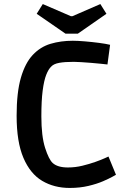

<svg xmlns="http://www.w3.org/2000/svg" viewBox="-20 -913 639 947"><path d="M324 14Q247 14 188 -21Q129 -56 95.5 -134.5Q62 -213 62 -342Q62 -457 83 -529.5Q104 -602 141.5 -642Q179 -682 229.5 -697Q280 -712 339 -712Q363 -712 398.5 -709Q434 -706 468.5 -701.5Q503 -697 523 -692L510 -595Q500 -596 477.5 -598.5Q455 -601 429 -603Q403 -605 380 -606.5Q357 -608 344 -608Q299 -608 272 -603Q245 -598 233 -585Q219 -572 208 -544Q197 -516 190.5 -466.5Q184 -417 184 -339Q184 -241 202.5 -183.5Q221 -126 240 -109Q264 -87 315 -87Q351 -87 386 -95.5Q421 -104 450.5 -114.5Q480 -125 497.5 -133Q515 -141 515 -141L552 -51Q552 -51 535 -41.5Q518 -32 488 -19Q458 -6 416 4Q374 14 324 14ZM303 -747 161 -845 191 -893 330 -833H337L475 -893L505 -845L364 -747Z"/></svg>

Font: Ruda
Style: Bold
Weight: 700
Designer: Mariela Monsalve and Angelina Sanchez
Foundry: Mariela Monsalve and Angelina Sanchez
Version: Version 2.000